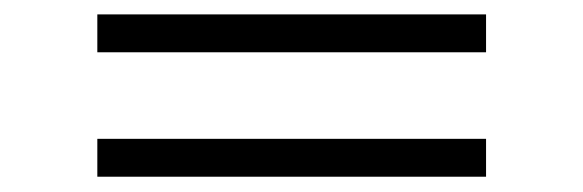

<svg xmlns="http://www.w3.org/2000/svg" viewBox="-20 -417 790 260"><path d="M638.2 -346.2H111.8V-397.5H638.2ZM638.2 -177.7H111.8V-229H638.2Z"/></svg>

Font: Annapurna SIL
Style: Regular
Weight: 400
Designer: Peter Martin, Annie Olsen
Foundry: SIL International
Version: Version 2.000